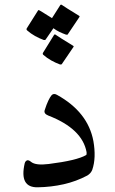

<svg xmlns="http://www.w3.org/2000/svg" viewBox="-20 -790 490 816"><path d="M170 -322Q178 -347 185.5 -362.5Q193 -378 199 -385Q208 -395 222 -387Q354 -314 377 -190Q383 -156 382 -125Q381 -94 372 -68Q366 -53 351 -44Q304 -19 251 -7Q198 5 141 6Q61 8 85 -96Q88 -107 97 -109Q104 -109 112 -102Q132 -86 187 -93Q307 -108 346 -131Q349 -133 348 -143Q330 -243 185 -299Q165 -307 170 -322ZM174 -622Q172 -619 166 -620Q147 -627 129 -637Q111 -647 95 -661Q91 -665 94 -670L142 -746Q144 -749 151 -744Q154 -742 166.5 -734.5Q179 -727 201 -713L236 -768Q239 -773 246 -767Q250 -764 267.5 -753Q285 -742 316 -723Q320 -720 317 -717L268 -644Q266 -641 261 -643Q260 -643 260 -643Q246 -648 232.5 -654.5Q219 -661 207 -670ZM243 -518Q241 -515 235 -516Q216 -523 198 -533Q180 -543 164 -557Q160 -561 163 -566L210 -642Q213 -646 220 -640Q224 -637 241.5 -626Q259 -615 290 -596Q295 -593 292 -590Z"/></svg>

Font: Amiri
Style: Regular
Weight: 400
Designer: Khaled Hosny
Version: Version 0.114